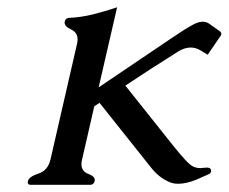

<svg xmlns="http://www.w3.org/2000/svg" viewBox="-20 -514 636 534"><path d="M305.7 -493.7 254.4 -271 456.1 -407.2Q494.6 -433.6 517.6 -445.8Q532.2 -453.6 543.9 -453.6Q552.7 -453.6 560.1 -449.2L591.8 -426.8Q595.7 -423.3 595.7 -419.4Q595.7 -417.5 592.8 -413.1L557.6 -361.8L536.6 -374.5Q524.4 -381.8 510.3 -381.8Q493.7 -381.8 476.1 -371.1Q398.4 -322.3 328.6 -275.9L460.9 -109.9Q502 -58.1 515.6 -51.8Q524.9 -46.4 537.6 -46.4Q541 -46.4 547.9 -47.4Q551.3 -47.9 555.2 -47.9Q565.9 -47.9 566.9 -41Q567.4 -38.6 566.9 -36.6Q565.9 -31.7 560.1 -29.3L525.9 -14.2Q497.6 -2.9 475.6 -2.9Q460.9 -2.9 449.7 -8.3Q421.9 -20.5 400.9 -46.9L256.8 -228Q253.4 -225.6 242.2 -218.3L208.5 -71.3Q206.5 -63.5 206.5 -57.1Q206.5 -37.6 226.3 -30Q246.1 -22.5 243.2 -10.3Q240.7 0 231 0H65.4Q57.1 0 57.1 -6.8Q57.1 -8.3 57.6 -10.3Q60.5 -22.5 86.9 -31.2Q113.3 -39.6 120.6 -71.3L193.8 -390.1Q195.8 -397.9 195.8 -404.3Q195.8 -423.8 177.7 -432.1Q159.7 -440.4 159.7 -451.2Q159.7 -452.6 160.2 -454.1Q162.6 -464.4 172.9 -464.4Q205.6 -465.8 238.8 -474.1Q272 -482.4 305.7 -493.7Z"/></svg>

Font: Caudex
Style: Italic
Weight: 400
Italic angle: -13°
Version: Version 1.04